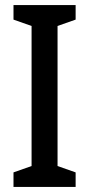

<svg xmlns="http://www.w3.org/2000/svg" viewBox="-20 -734 351 754"><path d="M277 0H33V-57L104 -82V-632L33 -657V-714H277V-657L206 -632V-82L277 -57Z"/></svg>

Font: Noto Sans Telugu Condensed Medium
Style: Regular
Weight: 500
Width: 3
Designer: Jelle Bosma - Monotype Design Team
Foundry: Monotype Imaging Inc.
Version: Version 2.005; ttfautohint (v1.8.4.7-5d5b)